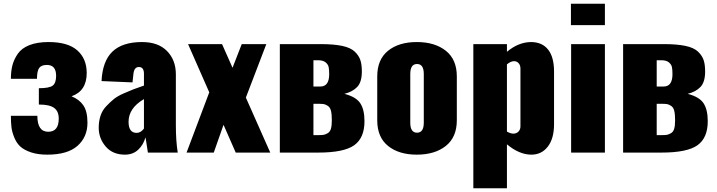

<svg xmlns="http://www.w3.org/2000/svg" viewBox="-20 -813 3821 1023"><path d="M232 11Q181 11 144.5 -1.5Q108 -14 88 -32.5Q68 -51 56 -80.5Q44 -110 41 -135.5Q38 -161 38 -196H179Q179 -111 237 -111Q293 -111 293 -181Q293 -220 268.5 -238Q244 -256 187 -256V-343Q243 -343 261 -357Q279 -371 279 -409Q279 -467 230 -467Q200 -467 188.5 -450.5Q177 -434 177 -393H38Q38 -433 46 -464.5Q54 -496 74.5 -526Q95 -556 136.5 -572.5Q178 -589 239 -589Q342 -589 392 -544.5Q442 -500 442 -424Q442 -328 361 -300Q403 -283 424.5 -251Q446 -219 446 -159Q446 -83 393 -36Q340 11 232 11Z M646 11Q580 11 543 -32.5Q506 -76 506 -132Q506 -167 515.5 -196Q525 -225 546 -247Q567 -269 586.5 -285Q606 -301 639.5 -315.5Q673 -330 692 -337.5Q711 -345 747 -357V-420Q747 -456 720 -456Q695 -456 691 -420L686 -374L521 -381Q526 -487 579 -538Q632 -589 737 -589Q823 -589 870 -541Q917 -493 917 -417V-146Q917 -62 927 0H768Q756 -80 755 -81Q744 -41 716 -15Q688 11 646 11ZM708 -105Q730 -105 747 -128V-285Q665 -237 665 -164Q665 -105 708 -105Z M974 0 1095 -321 982 -578H1163L1219 -452L1268 -578H1399L1290 -293L1420 0H1236L1171 -148L1119 0Z M1471 0V-578H1688Q1758 -578 1803 -568.5Q1848 -559 1870 -538Q1892 -517 1900 -493Q1908 -469 1908 -432Q1908 -376 1883.5 -350Q1859 -324 1815 -313Q1877 -297 1899.5 -263Q1922 -229 1922 -167Q1922 -78 1867 -39Q1812 0 1676 0ZM1650 -352H1687Q1734 -352 1734 -418Q1734 -442 1731 -456Q1728 -470 1714.5 -481Q1701 -492 1675 -492H1650ZM1650 -93H1673Q1694 -93 1703.5 -94.5Q1713 -96 1725.5 -103Q1738 -110 1743 -126.5Q1748 -143 1748 -172Q1748 -204 1743.5 -222.5Q1739 -241 1726.5 -249Q1714 -257 1704.5 -258.5Q1695 -260 1673 -260H1650Z M1990 -172V-406Q1990 -496 2047.5 -542.5Q2105 -589 2201 -589Q2297 -589 2355.5 -542.5Q2414 -496 2414 -406V-172Q2414 -82 2355.5 -35.5Q2297 11 2201 11Q2105 11 2047.5 -35.5Q1990 -82 1990 -172ZM2238 -159V-419Q2238 -472 2202 -472Q2166 -472 2166 -419V-159Q2166 -106 2202 -106Q2238 -106 2238 -159Z M2502 190V-578H2681V-537Q2743 -589 2811 -589Q2870 -588 2901 -548Q2932 -508 2932 -432V-151Q2932 -75 2899 -32Q2866 11 2811 11Q2747 11 2681 -44V190ZM2715 -101Q2732 -101 2742.5 -112Q2753 -123 2753 -140V-448Q2753 -465 2743.5 -476Q2734 -487 2719 -487Q2701 -487 2681 -470V-112Q2700 -101 2715 -101Z M3022 -679V-793H3203V-679ZM3023 0V-578H3203V0Z M3300 0V-578H3517Q3587 -578 3632 -568.5Q3677 -559 3699 -538Q3721 -517 3729 -493Q3737 -469 3737 -432Q3737 -376 3712.5 -350Q3688 -324 3644 -313Q3706 -297 3728.5 -263Q3751 -229 3751 -167Q3751 -78 3696 -39Q3641 0 3505 0ZM3479 -352H3516Q3563 -352 3563 -418Q3563 -442 3560 -456Q3557 -470 3543.5 -481Q3530 -492 3504 -492H3479ZM3479 -93H3502Q3523 -93 3532.5 -94.5Q3542 -96 3554.5 -103Q3567 -110 3572 -126.5Q3577 -143 3577 -172Q3577 -204 3572.5 -222.5Q3568 -241 3555.5 -249Q3543 -257 3533.5 -258.5Q3524 -260 3502 -260H3479Z"/></svg>

Font: Oswald Heavy
Style: Regular
Weight: 400
Designer: Vernon Adams
Foundry: Vernon Adams
Version: Version 4.101